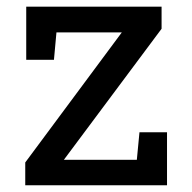

<svg xmlns="http://www.w3.org/2000/svg" viewBox="-20 -548 569 568"><path d="M168.9 -75.2H384.8L392.6 -156.7H474.1V0H54.7V-67.4L340.3 -452.1H147L139.6 -371.1H57.6V-528.3H458V-462.9Z"/></svg>

Font: TypoPRO Roboto Slab
Style: Regular
Weight: 400
Designer: Google
Version: Version 1.100263; 2013; ttfautohint (v0.94.20-1c74) -l 8 -r 